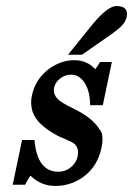

<svg xmlns="http://www.w3.org/2000/svg" viewBox="-20 -612 440 635"><path d="M251 -431H205L288 -534Q337 -592 365 -592Q400 -592 400 -566Q400 -560 398 -553Q393 -530 355 -504H356ZM53 -149H94Q103 -44 173 -44Q196 -44 214 -58.5Q232 -73 237 -95Q238 -102 238 -108Q238 -123 230 -132Q225 -140 204 -148H205Q194 -153 185 -156.5Q176 -160 169 -164Q102 -200 88 -242Q83 -258 83 -274Q83 -286 86 -298Q91 -322 104 -343Q117 -364 136 -379.5Q155 -395 178 -404Q201 -413 226 -413Q268 -413 295 -383Q299 -388 302.5 -393.5Q306 -399 311 -407H350L320 -264H278Q278 -309 260.5 -337Q243 -365 215 -365Q195 -365 179 -352.5Q163 -340 159 -323Q158 -318 158 -313Q158 -299 169.5 -286Q181 -273 223 -253Q288 -221 309 -184L308 -186Q317 -175 318 -165Q319 -155 319 -151Q319 -138 315 -120Q309 -93 295.5 -70.5Q282 -48 261.5 -31.5Q241 -15 216 -6Q191 3 163 3Q115 3 81 -31Q77 -26 72 -17.5Q67 -9 63 -1H22Z"/></svg>

Font: New Athena Unicode
Style: Bold Italic
Weight: 700
Designer: J. Rusten 1997; rev. by R. Hancock 2001, 2002, rev. by D. Mastronarde 2002-2021
Foundry: Society for Classical Studies (formerly American Philological Association)
Version: Version 5.008